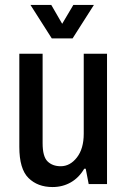

<svg xmlns="http://www.w3.org/2000/svg" viewBox="-20 -743 510 775"><path d="M192 12Q132 12 95 -24.5Q58 -61 58 -150V-526H152V-165Q152 -111 172 -91.5Q192 -72 225 -72Q263 -72 290.5 -107.5Q318 -143 318 -203V-526H412V0H338L326 -62H320Q299 -26 266 -7Q233 12 192 12ZM189 -588 103 -723H187L231 -647L276 -723H359L273 -588Z"/></svg>

Font: Archivo Narrow Medium
Style: Regular
Weight: 500
Designer: Hector Gatti
Foundry: Omnibus-Type
Version: Version 3.002